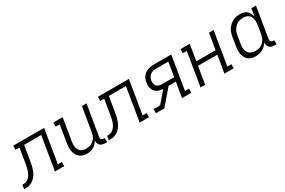

<svg xmlns="http://www.w3.org/2000/svg" viewBox="25 -1443 3494 2355"><g transform="rotate(-30 1772.0 -265.0)"><path d="M-56 0 -47 -58Q-28 -58 -9 -61.5Q10 -65 26.5 -75.5Q43 -86 56 -101Q69 -116 78.5 -133.5Q88 -151 94 -169.5Q100 -188 104.5 -206Q109 -224 112 -242.5Q115 -261 118 -279Q118 -280 118.5 -280Q119 -280 119 -280V-281Q119 -282 119 -282Q119 -282 119 -282L150 -472H94V-530H533L455 -58H512V0H380L458 -472H216L183 -274Q179 -249 174.5 -225Q170 -201 163 -176.5Q156 -152 146 -128.5Q136 -105 121 -83.5Q106 -62 85.5 -44Q65 -26 41.5 -15.5Q18 -5 -7 -2.5Q-32 0 -56 0Z M835 8Q806 8 779 0.5Q752 -7 731 -23.5Q710 -40 697 -64Q684 -88 678.5 -115Q673 -142 674 -170.5Q675 -199 680 -228L720 -472H663V-530H795L743 -218Q740 -198 739 -177.5Q738 -157 742 -138Q746 -119 755 -101.5Q764 -84 778.5 -72Q793 -60 812.5 -55Q832 -50 852 -50Q852 -50 852.5 -50Q853 -50 853 -50Q872 -50 891 -53.5Q910 -57 928 -66.5Q946 -76 961 -90Q976 -104 986.5 -121Q997 -138 1003 -157Q1009 -176 1012 -195L1068 -530H1133L1061 -96Q1060 -86 1061 -77Q1062 -68 1067.5 -61.5Q1073 -55 1081.5 -52.5Q1090 -50 1099 -50H1115V8H1090Q1070 8 1050.5 3Q1031 -2 1017 -15Q1003 -28 997.5 -47Q992 -66 995 -86Q982 -65 965 -46.5Q948 -28 926.5 -15Q905 -2 881.5 3Q858 8 835 8Z M1144 0 1153 -58Q1172 -58 1191 -61.5Q1210 -65 1226.5 -75.5Q1243 -86 1256 -101Q1269 -116 1278.5 -133.5Q1288 -151 1294 -169.5Q1300 -188 1304.5 -206Q1309 -224 1312 -242.5Q1315 -261 1318 -279Q1318 -280 1318.5 -280Q1319 -280 1319 -280V-281Q1319 -282 1319 -282Q1319 -282 1319 -282L1350 -472H1294V-530H1733L1655 -58H1712V0H1580L1658 -472H1416L1383 -274Q1379 -249 1374.5 -225Q1370 -201 1363 -176.5Q1356 -152 1346 -128.5Q1336 -105 1321 -83.5Q1306 -62 1285.5 -44Q1265 -26 1241.5 -15.5Q1218 -5 1193 -2.5Q1168 0 1144 0Z M1810 0V-58H1904L2036 -213Q2014 -214 1992.5 -219Q1971 -224 1953 -234.5Q1935 -245 1922 -261.5Q1909 -278 1902 -298.5Q1895 -319 1894.5 -341.5Q1894 -364 1898 -386Q1901 -406 1908.5 -426.5Q1916 -447 1929 -464.5Q1942 -482 1960.5 -495Q1979 -508 1999 -516Q2019 -524 2039.5 -527Q2060 -530 2081 -530H2333L2255 -58H2312V0H2180L2216 -213H2112L1930 0ZM2048 -271H2225L2258 -472H2081Q2061 -472 2040.5 -467Q2020 -462 2002.5 -449Q1985 -436 1975 -416.5Q1965 -397 1962 -377Q1958 -356 1961 -335.5Q1964 -315 1976 -299.5Q1988 -284 2007.5 -277.5Q2027 -271 2048 -271Z M2442 0 2520 -472H2463V-530H2595L2557 -303H2830L2868 -530H2933L2855 -58H2912V0H2780L2821 -245H2548L2507 0Z M3219 8Q3191 8 3164 0.5Q3137 -7 3117 -24Q3097 -41 3085.5 -65.5Q3074 -90 3069 -116.5Q3064 -143 3065.5 -171.5Q3067 -200 3072 -228L3090 -338Q3094 -364 3102 -389.5Q3110 -415 3124.5 -438.5Q3139 -462 3159.5 -482Q3180 -502 3204.5 -514.5Q3229 -527 3255 -532.5Q3281 -538 3307 -538Q3334 -538 3359.5 -531Q3385 -524 3403.5 -508Q3422 -492 3433.5 -469.5Q3445 -447 3450 -422L3468 -530H3533L3461 -96Q3460 -86 3461 -77Q3462 -68 3467.5 -61.5Q3473 -55 3481.5 -52.5Q3490 -50 3499 -50H3515V8H3490Q3469 8 3449 2.5Q3429 -3 3415.5 -16.5Q3402 -30 3397 -50Q3392 -70 3395 -91Q3382 -68 3362.5 -48Q3343 -28 3319.5 -15.5Q3296 -3 3270 2.5Q3244 8 3219 8ZM3252 -50Q3271 -50 3290.5 -53.5Q3310 -57 3327.5 -66Q3345 -75 3360.5 -89.5Q3376 -104 3386.5 -121Q3397 -138 3403 -157Q3409 -176 3412 -195L3431 -305Q3434 -326 3435 -347Q3436 -368 3432.5 -388Q3429 -408 3420.5 -426Q3412 -444 3397 -456.5Q3382 -469 3362.5 -474.5Q3343 -480 3322 -480Q3301 -480 3281 -476Q3261 -472 3242.5 -462.5Q3224 -453 3208 -438Q3192 -423 3181 -405Q3170 -387 3163.5 -367.5Q3157 -348 3154 -328L3135 -218Q3132 -198 3131.5 -177Q3131 -156 3135 -136.5Q3139 -117 3149 -100Q3159 -83 3175 -71.5Q3191 -60 3211 -55Q3231 -50 3252 -50Z"/></g></svg>

Font: Iosevka Slab Light Extended
Style: Italic
Weight: 300
Width: 7
Italic angle: -9°
Monospace: yes
Designer: Belleve Invis
Foundry: Belleve Invis
Version: Version 11.1.0; ttfautohint (v1.8.3)